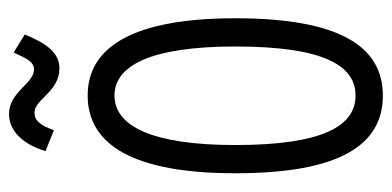

<svg xmlns="http://www.w3.org/2000/svg" viewBox="-236 -600 848 415"><g transform="rotate(-90 187.5 -393.0)"><path d="M281 -787C267 -756 260 -743 244 -743C214 -743 196 -797 148 -797C109 -797 81 -763 68 -718L113 -700C124 -730 134 -742 151 -742C180 -742 196 -688 247 -688C280 -688 301 -716 320 -763ZM188 11C295 11 355 -84 355 -308C355 -525 295 -627 188 -627C80 -627 20 -525 20 -308C20 -84 80 11 188 11ZM188 -48C123 -48 81 -117 81 -308C81 -490 123 -569 188 -569C253 -569 294 -490 294 -308C294 -117 253 -48 188 -48Z"/></g></svg>

Font: Inconsolata Condensed
Style: Regular
Weight: 400
Width: 3
Monospace: yes
Designer: Raph Levien, Cyreal, Brenton Simpson
Foundry: Raph Levien, Cyreal, Google
Version: Version 3.100